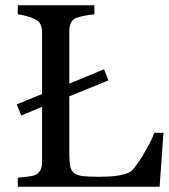

<svg xmlns="http://www.w3.org/2000/svg" viewBox="-20 -713 644 733"><path d="M604 -206.1 589.4 0H47.9V-34.7Q59.6 -35.6 81.8 -38.1Q104 -40.5 112.8 -44.4Q127.4 -50.8 134 -63Q140.6 -75.2 140.6 -94.2V-305.2L61 -272L43.9 -314.5L140.6 -354V-590.3Q140.6 -606.9 135 -619.6Q129.4 -632.3 112.8 -640.1Q101.6 -646 81.3 -651.6Q61 -657.2 47.9 -658.2V-692.9H340.3V-658.2Q326.7 -657.7 304.9 -653.3Q283.2 -648.9 273.4 -645.5Q256.8 -639.6 250.7 -625.5Q244.6 -611.3 244.6 -595.2V-393.6L377 -448.7L394 -406.2L244.6 -345.2V-129.9Q244.6 -97.7 247.8 -79.8Q251 -62 262.7 -52.2Q273.9 -43.5 296.1 -40.8Q318.4 -38.1 358.4 -38.1Q376.5 -38.1 396 -39.1Q415.5 -40 433.1 -43Q450.2 -45.9 464.6 -51Q479 -56.2 485.8 -64Q505.9 -86.4 532.5 -132.1Q559.1 -177.7 569.3 -206.1Z"/></svg>

Font: UniBurma_GGSerif
Style: Book
Weight: 400
Designer: Victor San Kho Lin (for Burmese only and related typography optimization with it)
Foundry: http://www.unimm.org
Version: 2.0